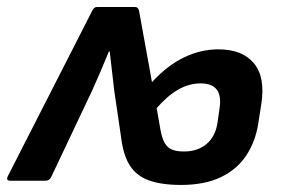

<svg xmlns="http://www.w3.org/2000/svg" viewBox="-46 -512 798 544"><path d="M466.9 12Q411.5 12 376 -0.9Q340.6 -13.7 321.9 -43.1Q303.2 -72.5 297.2 -122.3L277.7 -255.1Q274.4 -283.8 271.3 -310.6Q268.1 -337.5 264.8 -366.2H262.5Q250.9 -337.8 239.4 -310.6Q227.9 -283.5 214.9 -255.1L98.7 -9.7Q93.7 0 83 0H-17Q-30.4 0 -23.4 -13.7L215.6 -482.1Q220.6 -492.1 228.3 -492.1H336.9Q345.6 -492.1 348 -481.4L384.6 -279.3Q428.9 -327.3 476.1 -349.7Q523.2 -372.2 572.6 -372.2Q640.6 -372.2 673.4 -332.7Q706.3 -293.2 694.3 -216.8L685.6 -161.2Q677.6 -110.4 651.4 -71Q625.2 -31.7 579.3 -9.8Q533.4 12 466.9 12ZM475.3 -82.8Q513.8 -82.8 539.1 -103.9Q564.3 -125 570.3 -164.5L576.3 -207Q581.2 -241.9 567.6 -258.8Q554 -275.7 522.4 -275.7Q489.2 -275.7 458.2 -257.7Q427.1 -239.6 397.9 -205.5L408.9 -142.9Q413.5 -119 421.3 -105.9Q429.1 -92.8 442.2 -87.8Q455.4 -82.8 475.3 -82.8Z"/></svg>

Font: Sofia Sans Hairline
Style: Italic
Weight: 1
Italic angle: -9°
Designer: Botio Nikoltchev, Ani Petrova
Foundry: lettersoup
Version: Version 4.102